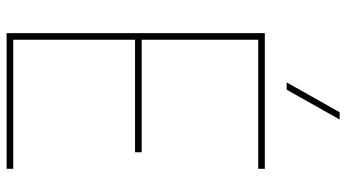

<svg xmlns="http://www.w3.org/2000/svg" viewBox="-253 -793 1046 580"><g transform="rotate(90 270.0 -503.0)"><path d="M341 -846ZM251 -846H229L319 -1006H341ZM490 0H80V-780H490V-760H100V-408H440V-388H100V-20H490Z"/></g></svg>

Font: Tanohe Sans Thin
Style: Regular
Weight: 100
Designer: Village Type and Design LLC & Cristiano Sobral
Foundry: Cooper Hewitt Smithsonian Design Museum
Version: Version 1.00;September 29, 2021;FontCreator 13.0.0.2655 64-b